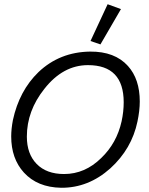

<svg xmlns="http://www.w3.org/2000/svg" viewBox="-20 -876 703 908"><path d="M630 -301Q603 -172 502 -80Q398 13 269 12Q157 10 93 -60Q33 -126 33 -231Q33 -266 41 -308Q71 -447 162 -535Q262 -630 406 -632Q523 -633 585 -564Q641 -502 641 -396Q641 -353 630 -301ZM555 -302Q565 -348 565 -392Q565 -568 396 -568Q278 -568 190 -456Q107 -352 107 -230Q107 -148 153.5 -100.5Q200 -53 283 -53Q382 -53 459 -129Q532 -199 555 -302ZM489 -856 552 -833 455 -666 408 -682Z"/></svg>

Font: GFS Neohellenic Rg
Style: Italic
Weight: 400
Italic angle: -12°
Designer: Takis Katsoulidis and George D. Matthiopoulos
Foundry: Takis Katsoulidis and George D. Matthiopoulos
Version: Version 1.0